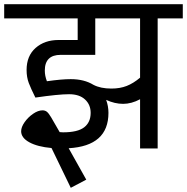

<svg xmlns="http://www.w3.org/2000/svg" viewBox="-40 -709 893 917"><path d="M833 -621H713V0H629V-235Q588 -213 548 -213Q508 -213 467 -232Q478 -202 478 -170Q478 -12 288 -1L372 149L298 188L206 -2Q139 -8 100 -29.5Q61 -51 61 -82Q61 -102 77.5 -125.5Q94 -149 118 -165.5Q142 -182 163 -182Q175 -182 183.5 -175.5Q192 -169 204 -149Q216 -129 245 -78Q250 -77 261 -77Q331 -77 362 -101Q393 -125 393 -170Q393 -209 366 -234Q339 -259 290 -259Q239 -259 129 -243Q108 -285 97.5 -312.5Q87 -340 87 -375Q87 -442 130 -480Q173 -518 240 -518H331V-621H-20V-689H833ZM629 -621H415V-447H250Q174 -447 174 -372Q174 -347 184 -321Q254 -331 298 -331Q362 -331 406 -304Q440 -286 492 -286Q533 -286 565 -298.5Q597 -311 629 -338Z"/></svg>

Font: FiraGOUPP
Style: Medium
Weight: 400
Designer: bBox Type
Foundry: bBox Type GmbH
Version: Version 1.001